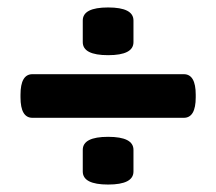

<svg xmlns="http://www.w3.org/2000/svg" viewBox="-20 -493 580 515"><path d="M270 -345Q202 -345 202 -380V-438Q202 -473 270 -473Q338 -473 338 -438V-380Q338 -345 270 -345ZM67 -177Q35 -177 35 -232V-239Q35 -294 67 -294H473Q505 -294 505 -239V-232Q505 -177 473 -177ZM270 2Q202 2 202 -33V-91Q202 -126 270 -126Q338 -126 338 -91V-33Q338 2 270 2Z"/></svg>

Font: Asap Semi Condensed ExtraBold
Style: Regular
Weight: 800
Width: 4
Designer: Pablo Cosgaya
Foundry: Omnibus-Type
Version: Version 3.001; ttfautohint (v1.8.4.7-5d5b)